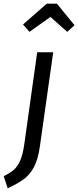

<svg xmlns="http://www.w3.org/2000/svg" viewBox="-90 -811 425 1043"><path d="M-70 146Q-35 129 -15 111.5Q5 94 19.5 61.5Q34 29 42 -28L112 -527H199L127 -18Q117 54 95 95.5Q73 137 41 161Q9 185 -48 212ZM35 -678 164 -791H219L315 -674L275 -638L184 -719L70 -638Z"/></svg>

Font: Fira Sans Compressed
Style: Italic
Weight: 400
Width: 1
Italic angle: -8°
Designer: bBox Type GmbH & Carrois Corporate GbR & Edenspiekermann AG
Foundry: bBox Type GmbH & Carrois Corporate GbR & Edenspiekermann AG
Version: Version 4.301